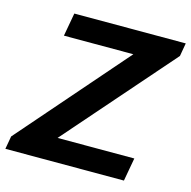

<svg xmlns="http://www.w3.org/2000/svg" viewBox="-119 -787 882 887"><g transform="rotate(15 322.5 -343.0)"><path d="M-17 0 -6 -62 441 -575H109L129 -686H662L651 -623L203 -111H570L550 0Z"/></g></svg>

Font: Archivo Variable SemiBold
Style: Italic
Weight: 600
Italic angle: -10°
Designer: Hector Gatti
Foundry: Omnibus-Type
Version: Version 2.001